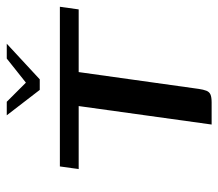

<svg xmlns="http://www.w3.org/2000/svg" viewBox="-60 -602 661 582"><g transform="rotate(-90 271.0 -310.5)"><path d="M213 -621H254L312 -563L385 -621H430L322 -521H290ZM58 -460H542L534 -403H344L293 -39Q291 -25 287.5 -16Q284 -7 276 -3.5Q268 0 252 0H185L241 -403H50Z"/></g></svg>

Font: Genos Medium
Style: Italic
Weight: 500
Italic angle: -8°
Designer: Robert E. Leuschke
Foundry: Robert E. Leuschke
Version: Version 1.010